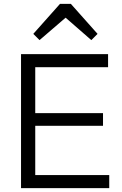

<svg xmlns="http://www.w3.org/2000/svg" viewBox="-20 -966 629 986"><path d="M88 0V-688H161V0ZM136 0V-67H541V0ZM136 -320V-385H509V-320ZM136 -621V-688H535V-621ZM183 -760 151 -792 288 -946H344L481 -792L449 -760L293 -896L340 -895Z"/></svg>

Font: Outfit-Light
Style: Regular
Weight: 300
Designer: Rodrigo Fuenzalida
Foundry: fragTYPE
Version: Version 1.000